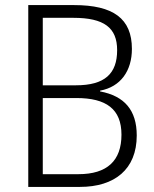

<svg xmlns="http://www.w3.org/2000/svg" viewBox="-20 -734 606 754"><path d="M271 -714H91V0H294C430 0 517 -69 517 -202C517 -301 469 -357 373 -375V-378C454 -393 498 -456 498 -542C498 -661 425 -714 271 -714ZM278 -399H148V-664H268C389 -664 440 -625 440 -537C440 -445 392 -399 278 -399ZM148 -349H280C397 -349 457 -306 457 -205C457 -103 401 -50 288 -50H148Z"/></svg>

Font: Noto Sans Khmer SemiCondensed Light
Style: Regular
Weight: 300
Width: 4
Designer: Danh Hong and the Monotype Design Team
Foundry: Monotype Imaging Inc.
Version: Version 2.004